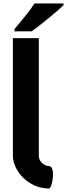

<svg xmlns="http://www.w3.org/2000/svg" viewBox="-20 -979 385 1103"><path d="M54 -83C55 3 144 104 261 104C281 104 302 -25 261 -25C238 -25 204 -47 203 -83V-760H54ZM345 -949V-959H178C157 -926 119 -877 63 -812V-799H162C199 -824 315 -919 345 -949Z"/></svg>

Font: Passageway
Style: Regular
Weight: 700
Foundry: Ascender Corporation
Version: Version 1.11